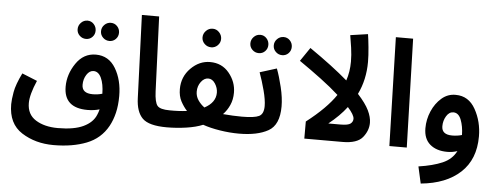

<svg xmlns="http://www.w3.org/2000/svg" viewBox="-57 -887 3301 1275"><g transform="rotate(5 1593.0 -249.0)"><path d="M692 28Q714 -12 726 -62Q738 -112 738 -174Q738 -281 692 -358Q646 -435 560 -435Q478 -435 428 -361.5Q378 -288 378 -206Q378 -64 536 -64Q579 -64 616 -75Q611 -55 603 -37Q582 14 520 43.5Q458 73 350 73Q261 73 202.5 36.5Q144 0 144 -76Q144 -133 185 -227L84 -268Q46 -191 37 -139.5Q28 -88 28 -58Q28 72 119 130Q210 188 331 188Q457 188 550.5 151.5Q644 115 692 28ZM489 -228Q489 -266 508 -295.5Q527 -325 554 -325Q587 -325 605.5 -285Q624 -245 625 -180Q595 -171 561 -171Q489 -171 489 -228ZM485 -533Q510 -533 527 -550.5Q544 -568 544 -593Q544 -618 527 -636.5Q510 -655 485 -655Q460 -655 442 -636.5Q424 -618 424 -593Q424 -568 442 -550.5Q460 -533 485 -533ZM641 -533Q666 -533 683 -550.5Q700 -568 700 -593Q700 -618 683 -636Q666 -654 641 -654Q616 -654 598 -636Q580 -618 580 -593Q580 -568 598 -550.5Q616 -533 641 -533Z M1070 5Q1137 5 1137 -54Q1137 -109 1080 -109Q1016 -109 997.5 -131.5Q979 -154 976 -227L956 -724H841L862 -172Q865 -80 908 -37.5Q951 5 1070 5Z M1618 -54Q1618 -77 1604 -93Q1590 -109 1561 -109Q1534 -109 1501 -110.5Q1468 -112 1435 -115Q1462 -143 1478.5 -180Q1495 -217 1495 -263Q1495 -335 1447 -393.5Q1399 -452 1320 -452Q1248 -452 1191.5 -395Q1135 -338 1135 -256Q1135 -209 1153 -175Q1171 -141 1195 -115Q1141 -108 1080 -109L1070 5Q1135 5 1200 -4.5Q1265 -14 1310 -33Q1358 -16 1423.5 -5.5Q1489 5 1551 5Q1583 5 1600.5 -12Q1618 -29 1618 -54ZM1248 -249Q1248 -286 1269 -314Q1290 -342 1317 -342Q1345 -342 1363.5 -313Q1382 -284 1382 -253Q1382 -187 1308 -148Q1282 -167 1265 -192.5Q1248 -218 1248 -249ZM1318 -550Q1343 -550 1361 -568Q1379 -586 1379 -611Q1379 -636 1361 -655Q1343 -674 1318 -674Q1292 -674 1273.5 -655Q1255 -636 1255 -611Q1255 -586 1273.5 -568Q1292 -550 1318 -550Z M1551 5Q1674 5 1746 -35.5Q1818 -76 1818 -199Q1818 -257 1801 -327.5Q1784 -398 1765 -448L1653 -413Q1673 -358 1689.5 -295.5Q1706 -233 1706 -192Q1706 -139 1675 -124Q1644 -109 1561 -109ZM1636 -539Q1661 -539 1678 -556.5Q1695 -574 1695 -599Q1695 -624 1678 -642.5Q1661 -661 1636 -661Q1611 -661 1593 -642.5Q1575 -624 1575 -599Q1575 -574 1593 -556.5Q1611 -539 1636 -539ZM1792 -539Q1817 -539 1834 -556.5Q1851 -574 1851 -599Q1851 -624 1834 -642Q1817 -660 1792 -660Q1767 -660 1749 -642Q1731 -624 1731 -599Q1731 -574 1749 -556.5Q1767 -539 1792 -539Z M2412 -142Q2412 -180 2390.5 -224.5Q2369 -269 2316 -327Q2364 -425 2364 -544Q2364 -587 2358.5 -642Q2353 -697 2348 -728L2231 -711Q2237 -678 2244 -629Q2251 -580 2251 -536Q2251 -468 2231 -409Q2133 -494 1975 -603L1913 -512Q1990 -459 2059.5 -407Q2129 -355 2181 -308Q2119 -216 1987 -114V0H2241Q2339 0 2375.5 -45Q2412 -90 2412 -142ZM2137 -114Q2210 -172 2257 -234Q2301 -185 2301 -159Q2301 -140 2285 -127Q2269 -114 2217 -114Z M2554 0 2534 -724H2649L2670 0Z M3141 -115Q3141 -214 3095.5 -295.5Q3050 -377 2964 -377Q2911 -378 2870 -342.5Q2829 -307 2805.5 -252.5Q2782 -198 2782 -139Q2782 -68 2825 -31.5Q2868 5 2940 5Q2975 5 3007 -6Q2979 50 2916 77Q2853 104 2758 118L2783 230Q2951 214 3046 126Q3141 38 3141 -115ZM2893 -162Q2893 -199 2911.5 -229.5Q2930 -260 2958 -260Q2993 -260 3010 -216.5Q3027 -173 3028 -115Q2998 -106 2963 -106Q2893 -106 2893 -162Z"/></g></svg>

Font: Noto Sans Arabic UI SemiCondensed Semi
Style: Regular
Weight: 600
Width: 4
Designer: Nadine Chahine - Monotype Design Team
Foundry: Monotype Imaging Inc.
Version: Version 1.900